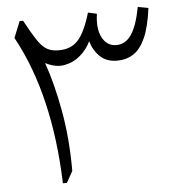

<svg xmlns="http://www.w3.org/2000/svg" viewBox="-53 -812 824 864"><g transform="rotate(-5 358.5 -380.5)"><path d="M601.1 -761.2 648.4 -752.4Q637.7 -668 615.7 -618.9Q593.8 -569.8 561.8 -549.1Q529.8 -528.3 488.3 -528.3Q440.4 -528.3 411.1 -556.2Q381.8 -584 369.6 -626.5Q353.5 -591.3 322.3 -564.2Q291 -537.1 250.2 -529.5Q209.5 -522 163.6 -545.9Q197.8 -448.7 220.5 -323.2Q243.2 -197.8 243.2 -51.8L214.4 0H196.3Q189.9 -198.7 150.1 -366.7Q110.4 -534.7 36.1 -670.4L65.9 -744.1H81.5Q112.8 -686 134 -654.1Q155.3 -622.1 176.8 -609.9Q198.2 -597.7 230 -597.7Q287.1 -597.7 319.1 -634.5Q351.1 -671.4 375.5 -755.4L415 -746.6Q413.1 -734.4 412.6 -724.1Q412.1 -713.9 412.1 -704.6Q412.1 -659.2 432.9 -628.9Q453.6 -598.6 490.7 -598.6Q531.7 -598.6 558.3 -637.5Q585 -676.3 601.1 -761.2Z"/></g></svg>

Font: Pinar-DS1-FD Regular
Style: Regular
Weight: 400
Designer: Amin Abedi
Version: Version 3.000